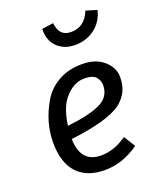

<svg xmlns="http://www.w3.org/2000/svg" viewBox="-147 -882 817 985"><g transform="rotate(-20 261.5 -389.5)"><path d="M394 -401.9Q394 -425.8 377 -445.8Q359.9 -465.8 314.9 -465.8Q270 -465.8 232.4 -434.8Q194.8 -403.8 177.2 -361.6Q159.7 -319.3 152.8 -266.1Q276.9 -280.3 335.4 -309.1Q394 -337.9 394 -401.9ZM423.8 -273.4Q350.6 -220.2 147.9 -195.8Q150.9 -64.9 262.2 -64.9Q334 -64.9 402.8 -113.8L441.9 -51.8Q353 12.2 254.9 12.2Q156.7 12.2 104.2 -44.4Q51.8 -101.1 51.8 -210.7Q51.8 -320.3 112.3 -423.8Q142.6 -475.6 197.5 -507.3Q252.4 -539.1 327.9 -539.1Q403.3 -539.1 446.8 -500Q490.2 -460.9 490.2 -411.4Q490.2 -361.8 471.7 -328.4Q453.1 -294.9 423.8 -273.4ZM199.2 -778.8 261.2 -787.1Q266.1 -749 283.4 -731Q300.8 -712.9 334 -712.9Q408.2 -712.9 439 -791L499 -772.9Q483.9 -711.9 438 -677.5Q392.1 -643.1 331.1 -643.1Q270 -643.1 233.4 -679.9Q196.8 -716.8 199.2 -778.8Z"/></g></svg>

Font: FiraSans-Italic
Style: Italic
Weight: 400
Italic angle: -8°
Designer: Carrois Corporate & Edenspiekermann AG
Foundry: Carrois Corporate GbR & Edenspiekermann AG
Version: Version 3.106;PS 003.106;hotconv 1.0.70;makeotf.lib2.5.58329